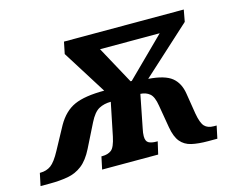

<svg xmlns="http://www.w3.org/2000/svg" viewBox="-137 -654 952 771"><g transform="rotate(-15 338.5 -268.0)"><path d="M-57 0 -46 -52H-44Q-18 -52 0.5 -65.5Q19 -79 41 -120L92 -214Q121 -265 164.5 -284.5Q208 -304 289 -304L174 -487L184 -536H682L673 -487L472 -304Q540 -299 569 -275.5Q598 -252 605 -207L619 -120Q626 -80 639 -66Q652 -52 678 -52H689L678 0H640Q599 0 571 -6.5Q543 -13 526 -33.5Q509 -54 502 -95L486 -189Q480 -227 464.5 -240Q449 -253 426 -254L399 -117Q395 -99 395 -86Q395 -65 406.5 -58.5Q418 -52 439 -52H444L432 0H199L210 -52H214Q237 -52 251.5 -63Q266 -74 275 -117L303 -254Q275 -254 253.5 -242.5Q232 -231 213 -193L164 -95Q143 -53 116.5 -32.5Q90 -12 56.5 -6Q23 0 -18 0ZM401 -313H406L564 -469H316Z"/></g></svg>

Font: Noto Serif SemiCondensed
Style: Bold Italic
Weight: 700
Width: 4
Italic angle: -12°
Designer: Monotype Design Team
Foundry: Monotype Imaging Inc.
Version: Version 2.014